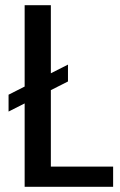

<svg xmlns="http://www.w3.org/2000/svg" viewBox="-20 -720 464 740"><path d="M153 -78H416V0H75V-700H176V-17ZM242 -471V-406L13 -290V-355Z"/></svg>

Font: Pathway Extreme SemiCondensed Medium
Style: Regular
Weight: 500
Width: 4
Version: Version 1.001;gftools[0.9.26]